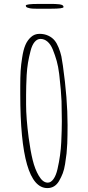

<svg xmlns="http://www.w3.org/2000/svg" viewBox="-20 -940 450 981"><path d="M283.2 -918Q272 -919.4 260.7 -919.7Q249.5 -919.9 232.4 -919.9H175.8Q112.8 -919.9 111.8 -911.6Q111.8 -908.2 114.3 -904.8Q117.2 -900.9 133.3 -897.5Q142.6 -895.5 165 -895.5H184.6H240.7Q303.7 -895.5 304.7 -903.8Q304.7 -909.7 299.8 -913.1Q294.9 -916.5 283.2 -918ZM222.2 21Q260.3 21 281.7 -15.1Q293.5 -35.6 300.8 -54.9Q308.1 -74.2 312.5 -101.6Q317.9 -135.3 320.1 -156.2Q322.3 -177.2 323.7 -206.5Q325.2 -249 325.2 -298.8V-301.8Q325.2 -436 301.3 -605Q298.8 -624 293.5 -652.3Q288.6 -674.3 279.5 -696.8Q270.5 -719.2 259.3 -732.9Q246.6 -748.5 226.6 -757.8Q206.5 -767.1 182.1 -767.1Q156.2 -767.1 138.2 -750.5Q120.1 -734.4 109.6 -709.7Q99.1 -685.1 93.3 -646Q87.4 -610.4 85.4 -578.1Q83.5 -545.9 83.5 -500.5V-460Q83.5 21 222.2 21ZM249.5 -687.5Q261.7 -657.2 269.8 -628.4Q277.8 -599.6 282.2 -563.5L283.7 -550.3Q292 -478 294.4 -423.3Q295.9 -372.1 295.9 -323.2V-318.8Q295.9 -278.3 293 -214.4Q290 -147 273.9 -76.7Q266.6 -43.9 253.4 -25.4Q240.2 -6.8 224.1 -6.8Q198.7 -6.8 178.2 -42Q158.7 -74.7 147 -122.3Q135.3 -169.9 126.5 -236.3Q113.3 -337.9 113.3 -405.8V-454.6Q113.3 -497.1 116.2 -556.2Q118.2 -590.3 123 -619.4Q127.9 -648.4 136.2 -680.2Q143.6 -709.5 156.7 -725.3Q169.9 -741.2 187 -741.2Q206.5 -741.2 222.7 -727.3Q238.8 -713.4 249.5 -687.5Z"/></svg>

Font: Amatica SC
Style: Regular
Weight: 400
Version: Version 2.000